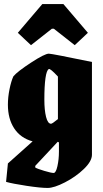

<svg xmlns="http://www.w3.org/2000/svg" viewBox="-20 -742 509 948"><path d="M10 156 19 65 141 -44Q82 -60 50.5 -107.5Q19 -155 19 -225Q19 -262 27 -301.5Q35 -341 46 -365Q66 -389 133.5 -433Q201 -477 221 -477Q236 -477 434 -436V22Q434 54 394 92.5Q354 131 300.5 158.5Q247 186 215 186Q180 186 111 175.5Q42 165 10 156ZM266 -154V-364Q228 -405 221 -401Q210 -395 204.5 -356Q199 -317 199 -250Q199 -198 207.5 -164.5Q216 -131 232 -131Q238 -131 266 -154ZM271 6V-39L265 -42L239 -14Q227 -2 154 77V85Q163 91 198 101.5Q233 112 245 112Q256 112 263.5 78.5Q271 45 271 6ZM68 -580 189 -722H293L414 -580L349 -519L246 -600H236L133 -519Z"/></svg>

Font: Grenze Black
Style: Regular
Weight: 900
Designer: Renata Polastri
Foundry: Omnibus-Type
Version: Version 1.002; ttfautohint (v1.8)